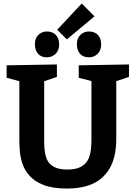

<svg xmlns="http://www.w3.org/2000/svg" viewBox="-20 -1076 782 1108"><path d="M434.3 -699 724.3 -704V-632.3L634.7 -602.3L651 -637.7V-274.7Q651 -224.3 641.5 -180.5Q632 -136.7 611 -101.3Q590 -66 557 -40.5Q524 -15 476.7 -1.5Q429.3 12 366.7 12Q284.3 12 232 -8.3Q179.7 -28.7 150.7 -61.5Q121.7 -94.3 109.5 -131.7Q97.3 -169 94.5 -203.3Q91.7 -237.7 91.7 -261.7V-637L108 -603L18.3 -627.3V-699L308.3 -704V-632.3L220.7 -602.3L235 -637V-261.7Q235 -235.7 237.3 -211.3Q239.7 -187 246.7 -166.3Q253.7 -145.7 268.3 -130.3Q283 -115 307.3 -106.3Q331.7 -97.7 368.7 -97.7Q406.7 -97.7 431.7 -106.8Q456.7 -116 472.2 -132.5Q487.7 -149 495.3 -171.2Q503 -193.3 505.3 -219.5Q507.7 -245.7 507.7 -274.7V-637.7L520.7 -604.7L434.3 -627.3ZM493.3 -745.3Q460.3 -745.3 442.3 -765Q424.3 -784.7 423.7 -819.7Q423 -854.3 443.5 -874.3Q464 -894.3 493.3 -894.3Q526.3 -894.3 545 -874.3Q563.7 -854.3 563.7 -819.7Q563.7 -784.7 543.2 -765Q522.7 -745.3 493.3 -745.3ZM250.3 -745.3Q218 -745.3 200 -765Q182 -784.7 181.3 -819.7Q180.7 -854.3 200.8 -874.3Q221 -894.3 250.3 -894.3Q283.3 -894.3 302.3 -874.3Q321.3 -854.3 321.3 -819.7Q321.3 -784.7 300.5 -765Q279.7 -745.3 250.3 -745.3ZM365.7 -848.7 310 -904.3 451.7 -1055.7 525.3 -981.7Z"/></svg>

Font: Bitter Thin
Style: Regular
Weight: 100
Designer: Sol Matas, and Bitter project Authors
Foundry: Sol Matas
Version: Version 2.002